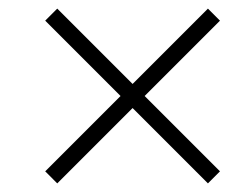

<svg xmlns="http://www.w3.org/2000/svg" viewBox="-20 -555 574 446"><path d="M463 -129 85 -507 113 -535 491 -157ZM491 -507 113 -129 85 -157 463 -535Z"/></svg>

Font: Source Serif 4 Light
Style: Italic
Weight: 300
Italic angle: -12°
Designer: Frank Grießhammer
Foundry: Adobe Systems Incorporated
Version: Version 4.004;hotconv 1.0.116;makeotfexe 2.5.65601